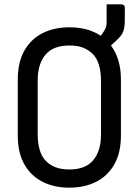

<svg xmlns="http://www.w3.org/2000/svg" viewBox="-20 -846 640 886"><path d="M300 -720Q386 -720 445 -681Q448 -685 452 -690.5Q456 -696 461 -704Q467 -714 469.5 -722.5Q472 -731 472 -748V-826H540Q556 -826 556 -810V-758Q556 -721 549 -701.5Q542 -682 519 -661Q505 -648 492 -636Q514 -607 526 -567.5Q538 -528 538 -479V-221Q538 -141 507.5 -87.5Q477 -34 423.5 -7Q370 20 300 20Q230 20 176.5 -7Q123 -34 92.5 -87.5Q62 -141 62 -221V-479Q62 -559 92.5 -612.5Q123 -666 176.5 -693Q230 -720 300 -720ZM154 -224Q154 -186 163.5 -153.5Q173 -121 194 -101Q211 -84 237 -74Q263 -64 300 -64Q375 -64 410.5 -107Q446 -150 446 -224V-476Q446 -514 436.5 -546.5Q427 -579 406 -599Q388 -616 363 -626Q338 -636 300 -636Q225 -636 189.5 -593Q154 -550 154 -476Z"/></svg>

Font: Recursive Mn Lnr St
Style: Regular
Weight: 400
Monospace: yes
Version: Version 1.079;hotconv 1.0.112;makeotfexe 2.5.65598; ttfautoh